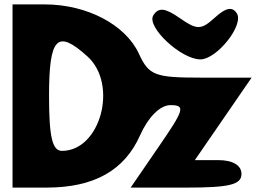

<svg xmlns="http://www.w3.org/2000/svg" viewBox="-20 -903 1192 873"><path d="M677 -833C645 -781 803 -633 891 -633C966 -633 1090 -789 1057 -842C1037 -874 1007 -869 957 -823C894 -766 876 -766 797 -821C730 -868 700 -870 677 -833ZM37 -50H191C408 -50 546 -128 617 -288C654 -371 708 -425 755 -425C824 -425 818 -405 703 -238L574 -50H826C1022 -50 1078 -63 1078 -112C1078 -151 1039 -175 972 -175H866L1124 -550H893C685 -550 657 -560 612 -658C551 -791 375 -883 183 -883H37ZM378 -646C518 -519 437 -217 262 -217C218 -217 203 -279 203 -467C203 -734 240 -771 378 -646Z"/></svg>

Font: Hussar Skorodowane
Style: Bold
Weight: 700
Foundry: Cannot Into Space Fonts
Version: Version 0.892